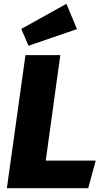

<svg xmlns="http://www.w3.org/2000/svg" viewBox="-20 -983 550 1003"><path d="M219 -144H480L441 0H16L113 -695H295ZM382 -831 129 -744 91 -832 327 -963Z"/></svg>

Font: Trujillo ExtraBold
Style: Italic
Weight: 800
Italic angle: -8°
Designer: Fira Sans original fonts by bBox Type GmbH, Carrois Corporate GbR, & Edenspiekermann AG / Changes by Cristiano Sobral
Foundry: Fira Sans original fonts by bBox Type GmbH, Carrois Corporate GbR, & Edenspiekermann AG / Changes by Cristiano Sobral
Version: Version 4.301;July 28, 2020;FontCreator 13.0.0.2655 64-bit